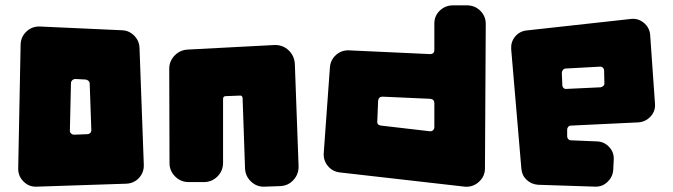

<svg xmlns="http://www.w3.org/2000/svg" viewBox="-20 -695 2513 717"><path d="M517 -80Q518 -51 499 -30.5Q480 -10 451 -9L119 2Q89 4 68 -17Q47 -38 48 -67L57 -529Q58 -558 79 -577.5Q100 -597 129 -596L436 -582Q462 -581 481 -562Q500 -543 501 -516ZM306 -194Q313 -194 317.5 -199Q322 -204 321 -211L315 -382Q315 -389 310.5 -393Q306 -397 300 -398L262 -400Q255 -400 250 -395.5Q245 -391 245 -384L241 -209Q240 -202 245 -197Q250 -192 257 -192Z M1095 -75Q1096 -45 1076 -23Q1056 -1 1026 0L970 2Q940 4 918 -16.5Q896 -37 895 -67L886 -328Q886 -333 883 -336Q880 -339 876 -338L823 -336Q813 -336 813 -325V-87Q813 -57 792 -36Q771 -15 741 -15H685Q655 -15 634 -36Q613 -57 613 -86L612 -438Q612 -467 632.5 -488Q653 -509 683 -510L1007 -527Q1037 -527 1058 -507Q1079 -487 1081 -457L1095 -75Z M1602 -607Q1602 -636 1622.5 -655.5Q1643 -675 1672 -675H1726Q1755 -674 1774.5 -654Q1794 -634 1794 -606L1791 -66Q1791 -36 1768 -15.5Q1745 5 1715 2L1250 -51Q1222 -54 1204.5 -75Q1187 -96 1189 -124L1212 -443Q1214 -471 1234.5 -489.5Q1255 -508 1283 -507L1586 -493Q1602 -493 1602 -509ZM1602 -310Q1602 -324 1587 -326L1409 -334Q1394 -334 1392 -319L1389 -243Q1387 -228 1403 -226L1584 -205Q1592 -204 1597 -208.5Q1602 -213 1602 -221Z M2223 -369Q2229 -370 2233.5 -374.5Q2238 -379 2237 -385L2236 -431Q2236 -438 2231 -442.5Q2226 -447 2219 -446L2091 -439Q2085 -438 2081.5 -433Q2078 -428 2078 -422L2080 -377Q2080 -371 2084.5 -366.5Q2089 -362 2096 -363ZM1989 -5Q1964 -7 1946.5 -23.5Q1929 -40 1927 -65L1889 -511Q1887 -537 1902.5 -557Q1918 -577 1944 -581L2334 -624Q2362 -628 2384 -610Q2406 -592 2408 -564L2426 -307Q2428 -280 2409.5 -260Q2391 -240 2364 -238L2113 -226Q2106 -226 2102 -221.5Q2098 -217 2098 -211V-186Q2098 -180 2102 -175.5Q2106 -171 2113 -171L2209 -167Q2236 -166 2254.5 -146.5Q2273 -127 2272 -100L2270 -60Q2268 -34 2248.5 -15.5Q2229 3 2202 2Z"/></svg>

Font: d puntillas B to tiptoe
Style: Regular
Weight: 400
Designer: deFharo
Foundry: deFharo.com
Version: Version 1.001 2012